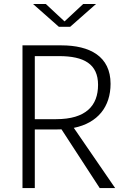

<svg xmlns="http://www.w3.org/2000/svg" viewBox="-20 -962 660 982"><path d="M158 0V-300H274L294.5 -300.5L490 0H569L357.5 -308C481 -333 545.5 -417 545.5 -533.5C545.5 -673.5 440 -730 294 -730H95V0ZM267 -352.5H158V-675H282C409.5 -675 481.5 -634.5 481.5 -528C481.5 -421.5 419.5 -352.5 267 -352.5ZM149 -941.5H214.5L310 -852.5L405.5 -941.5H471L339 -825H281Z"/></svg>

Font: Monaspace Neon ExtraLight
Style: Regular
Weight: 200
Designer: Riley Cran & the Lettermatic Team
Foundry: Lettermatic
Version: Version 1.200 (Monaspace Neon)